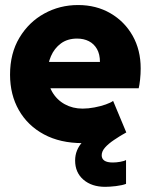

<svg xmlns="http://www.w3.org/2000/svg" viewBox="-20 -555 593 755"><path d="M304.7 7.8Q216.8 7.8 152.8 -26.6Q88.9 -61 54.2 -121.8Q19.5 -182.6 19.5 -261.7Q19.5 -345.2 56.4 -406.7Q93.3 -468.3 154.1 -501.7Q214.8 -535.2 287.1 -535.2Q358.4 -535.2 414.1 -502.9Q469.7 -470.7 501.5 -414.6Q533.2 -358.4 533.2 -286.1Q533.2 -263.7 530.8 -241.5Q528.3 -219.2 525.4 -208H155.3V-311.5H373Q373 -341.8 361.3 -362.3Q349.6 -382.8 329.3 -393.1Q309.1 -403.3 283.2 -403.3Q245.6 -403.3 219.7 -384.3Q193.8 -365.2 180.4 -334.2Q167 -303.2 167 -267.6Q167 -225.1 185.3 -193.6Q203.6 -162.1 234.9 -145Q266.1 -127.9 304.7 -127.9Q327.1 -127.9 351.6 -132.6Q376 -137.2 396 -144.3Q416 -151.4 424.8 -158.2L476.6 -34.2Q448.7 -16.1 403.1 -4.2Q357.4 7.8 304.7 7.8ZM393.6 179.7Q340.8 179.7 308.1 151.6Q275.4 123.5 275.4 76.2Q275.4 34.2 305.2 2.2Q335 -29.8 387.7 -60.5L475.6 -34.2Q449.7 -19 428 -4.4Q406.2 10.3 393.1 25.1Q379.9 40 379.9 55.7Q379.9 69.3 390.6 76.7Q401.4 84 423.8 84Q437 84 452.6 81.3Q468.3 78.6 475.6 74.2V168Q460.9 173.8 435.8 176.8Q410.6 179.7 393.6 179.7Z"/></svg>

Font: Reddit Sans Black
Style: Regular
Weight: 900
Version: Version 1.014